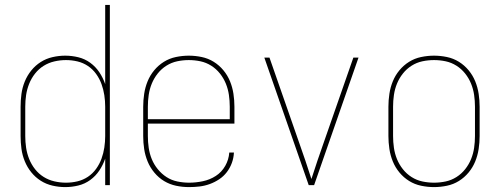

<svg xmlns="http://www.w3.org/2000/svg" viewBox="-20 -755 2040 783"><path d="M246 8Q220 8 194 2Q168 -4 146 -18Q124 -32 107.5 -52.5Q91 -73 81 -97.5Q71 -122 67.5 -148Q64 -174 64 -200V-320Q64 -346 67.5 -372Q71 -398 81 -422.5Q91 -447 107.5 -467.5Q124 -488 146 -502Q168 -516 194 -522Q220 -528 246 -528Q273 -528 299.5 -521.5Q326 -515 348 -499Q370 -483 385 -460.5Q400 -438 409 -412V-735H428V0H409V-108Q400 -82 385 -59.5Q370 -37 348 -21Q326 -5 299.5 1.5Q273 8 246 8ZM249 -10Q273 -10 296 -15.5Q319 -21 338.5 -34Q358 -47 372 -66.5Q386 -86 394 -108Q402 -130 405.5 -153.5Q409 -177 409 -200V-320Q409 -343 405.5 -366.5Q402 -390 394 -412Q386 -434 372 -453.5Q358 -473 338.5 -486Q319 -499 296 -504.5Q273 -510 249 -510Q225 -510 201.5 -504.5Q178 -499 158 -486.5Q138 -474 123 -455Q108 -436 99 -413.5Q90 -391 86.5 -367.5Q83 -344 83 -320V-200Q83 -176 86.5 -152.5Q90 -129 99 -106.5Q108 -84 123 -65Q138 -46 158 -33.5Q178 -21 201.5 -15.5Q225 -10 249 -10Z M751 8Q724 8 698 2.5Q672 -3 649.5 -16.5Q627 -30 609.5 -51Q592 -72 582 -96.5Q572 -121 568 -147Q564 -173 564 -200V-320Q564 -346 568 -372.5Q572 -399 582 -423.5Q592 -448 609 -468.5Q626 -489 648.5 -503Q671 -517 697.5 -522.5Q724 -528 750 -528Q776 -528 802.5 -522.5Q829 -517 851.5 -503Q874 -489 891 -468.5Q908 -448 918 -423.5Q928 -399 932 -372.5Q936 -346 936 -320V-251H583V-200Q583 -176 586.5 -152Q590 -128 599 -106Q608 -84 623.5 -65Q639 -46 659 -33Q679 -20 703 -15Q727 -10 751 -10Q779 -10 807.5 -16Q836 -22 860 -37.5Q884 -53 898.5 -78.5Q913 -104 915 -133H934Q933 -111 925.5 -90.5Q918 -70 905 -53Q892 -36 874 -24Q856 -12 835.5 -4.5Q815 3 793.5 5.5Q772 8 751 8ZM583 -269H917V-320Q917 -344 913.5 -368Q910 -392 901 -414Q892 -436 877 -455Q862 -474 841.5 -487Q821 -500 797.5 -505Q774 -510 750 -510Q726 -510 702.5 -505Q679 -500 658.5 -487Q638 -474 623 -455Q608 -436 599 -414Q590 -392 586.5 -368Q583 -344 583 -320Z M1239 0 1058 -520H1079L1200 -173Q1213 -136 1225.5 -99.5Q1238 -63 1250 -25Q1262 -63 1274.5 -99.5Q1287 -136 1300 -173L1421 -520H1442L1261 0Z M1750 8Q1724 8 1697.5 2.5Q1671 -3 1648.5 -17Q1626 -31 1609 -51.5Q1592 -72 1582 -96.5Q1572 -121 1568 -147.5Q1564 -174 1564 -200V-320Q1564 -346 1568 -372.5Q1572 -399 1582 -423.5Q1592 -448 1609 -468.5Q1626 -489 1648.5 -503Q1671 -517 1697.5 -522.5Q1724 -528 1750 -528Q1776 -528 1802.5 -522.5Q1829 -517 1851.5 -503Q1874 -489 1891 -468.5Q1908 -448 1918 -423.5Q1928 -399 1932 -372.5Q1936 -346 1936 -320V-200Q1936 -174 1932 -147.5Q1928 -121 1918 -96.5Q1908 -72 1891 -51.5Q1874 -31 1851.5 -17Q1829 -3 1802.5 2.5Q1776 8 1750 8ZM1750 -10Q1774 -10 1797.5 -15Q1821 -20 1841.5 -33Q1862 -46 1877 -65Q1892 -84 1901 -106Q1910 -128 1913.5 -152Q1917 -176 1917 -200V-320Q1917 -344 1913.5 -368Q1910 -392 1901 -414Q1892 -436 1877 -455Q1862 -474 1841.5 -487Q1821 -500 1797.5 -505Q1774 -510 1750 -510Q1726 -510 1702.5 -505Q1679 -500 1658.5 -487Q1638 -474 1623 -455Q1608 -436 1599 -414Q1590 -392 1586.5 -368Q1583 -344 1583 -320V-200Q1583 -176 1586.5 -152Q1590 -128 1599 -106Q1608 -84 1623 -65Q1638 -46 1658.5 -33Q1679 -20 1702.5 -15Q1726 -10 1750 -10Z"/></svg>

Font: Iosevka SS18 Thin
Style: Regular
Weight: 100
Monospace: yes
Designer: Belleve Invis
Foundry: Belleve Invis
Version: Version 25.1.1; ttfautohint (v1.8.4)